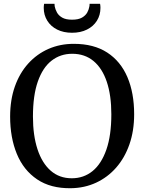

<svg xmlns="http://www.w3.org/2000/svg" viewBox="-20 -983 762 1014"><path d="M354.5 11Q247.5 12.5 176 -35.8Q104.5 -84 69 -170Q33.5 -256 33.5 -367.5Q33.5 -455.5 58.5 -526.2Q83.5 -597 129.2 -647.5Q175 -698 236.2 -724.8Q297.5 -751.5 369.5 -751.5Q475.5 -751.5 546.2 -705.5Q617 -659.5 652.8 -575.8Q688.5 -492 688.5 -379.5Q688.5 -292 663.5 -220.5Q638.5 -149 593.5 -97.8Q548.5 -46.5 487.5 -18.2Q426.5 10 354.5 11ZM359 -41.5Q422 -41.5 468.8 -79.5Q515.5 -117.5 541.8 -192.8Q568 -268 568 -379.5Q568 -479.5 544 -551Q520 -622.5 473.8 -660.8Q427.5 -699 361.5 -699Q299 -699 252.2 -662.5Q205.5 -626 179.8 -552.5Q154 -479 154 -367.5Q154 -268 178 -194.8Q202 -121.5 247.8 -81.5Q293.5 -41.5 359 -41.5ZM360.5 -810Q315.5 -810 282 -826.8Q248.5 -843.5 229.8 -873.5Q211 -903.5 211 -941.5Q211 -947 211.5 -952.5Q212 -958 213 -963H268Q268 -960.5 268.2 -956.8Q268.5 -953 269 -949Q272 -933.5 280.8 -917.2Q289.5 -901 308.5 -890Q327.5 -879 360.5 -879Q394 -879 413 -890Q432 -901 440.8 -917Q449.5 -933 452 -949Q453 -953 453 -956.8Q453 -960.5 453 -963H508.5Q509.5 -958 510 -952.5Q510.5 -947 510.5 -941.5Q510.5 -903.5 491.8 -873.5Q473 -843.5 439.2 -826.8Q405.5 -810 360.5 -810Z"/></svg>

Font: Merriweather Light 18pt
Style: Regular
Weight: 400
Version: Version 2.100